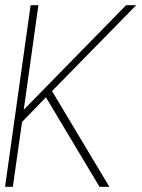

<svg xmlns="http://www.w3.org/2000/svg" viewBox="-30 -720 546 740"><path d="M391.5 0H353.5L147 -345L55 -250L19.5 0H-10.5L88 -700H118L61.5 -297L456 -700H495L170.5 -369Z"/></svg>

Font: Urbanist Thin
Style: Italic
Weight: 100
Italic angle: -8°
Designer: Corey Hu
Foundry: Corey Hu
Version: Version 1.321; ttfautohint (v1.8.4.7-5d5b)